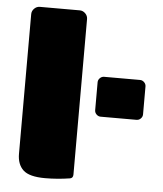

<svg xmlns="http://www.w3.org/2000/svg" viewBox="-51 -745 678 799"><g transform="rotate(5 287.5 -346.0)"><path d="M350 -291.7V-408.3Q350 -418.3 357.5 -425.8Q365 -433.3 375 -433.3H525Q535 -433.3 542.5 -425.8Q550 -418.3 550 -408.3V-291.7Q550 -281.7 542.5 -274.2Q535 -266.7 525 -266.7H375Q365 -266.7 357.5 -274.2Q350 -281.7 350 -291.7ZM50 -83.3V-666.7Q50 -680 60 -690Q70 -700 83.3 -700H250Q263.3 -700 273.3 -690Q283.3 -680 283.3 -666.7V-16.7Q283.3 -2.5 270.8 0Q218.3 8.3 166.7 8.3Q100.8 8.3 75.4 -15.4Q50 -39.2 50 -83.3Z"/></g></svg>

Font: BoonTook Mon
Style: Regular
Weight: 400
Designer: Sungsit Sawaiwan
Foundry: FontUni
Version: Version 3.0